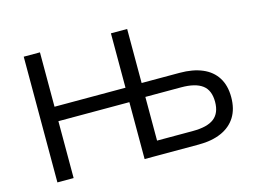

<svg xmlns="http://www.w3.org/2000/svg" viewBox="-95 -873 1389 1040"><g transform="rotate(-15 599.0 -352.5)"><path d="M108 0V-705H199V-400H597V-705H688V-402H901Q975 -402 1028 -379.5Q1081 -357 1109 -312.5Q1137 -268 1137 -203Q1137 -137 1109 -92Q1081 -47 1028 -23.5Q975 0 901 0H597V-319H199V0ZM688 -79H889Q970 -79 1008 -108.5Q1046 -138 1046 -201Q1046 -266 1007 -295Q968 -324 889 -324H688Z"/></g></svg>

Font: Nunito Sans 7pt
Style: Regular
Weight: 400
Designer: Vernon Adams
Foundry: Vernon Adams
Version: Version 3.101;gftools[0.9.27]